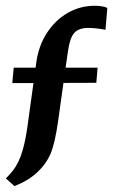

<svg xmlns="http://www.w3.org/2000/svg" viewBox="-21 -506 387 656"><path d="M28.3 129.9 -1 103.5 11.7 90.3Q35.6 65.4 49.6 28.1Q63.5 -9.3 72.3 -70.3L93.3 -222.2H21L25.9 -274.9H100.6L103 -292.5Q110.8 -349.6 139.2 -393.3Q167.5 -437 210 -461.7Q252.4 -486.3 303.2 -486.3Q328.6 -486.3 345.7 -479L339.4 -404.3Q304.7 -410.6 280.8 -410.6Q247.6 -410.6 232.4 -393.1Q217.3 -375.5 211.4 -332L203.1 -274.9H312.5L308.1 -223.1L195.8 -222.7L177.7 -93.3Q167 -17.1 151.9 19Q136.2 55.2 105.5 83.5Q74.7 111.8 28.3 129.9Z"/></svg>

Font: Markazi Text SemiBold
Style: Regular
Weight: 600
Designer: Borna Izadpanah (Arabic designer), Fiona Ross (Arabic design director) and Florian Runge (Latin designer)
Foundry: Borna Izadpanah and Florian Runge
Version: Version 1.001; ttfautohint (v1.8.3)